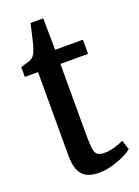

<svg xmlns="http://www.w3.org/2000/svg" viewBox="-137 -758 597 826"><g transform="rotate(-20 162.0 -345.0)"><path d="M170 9Q116 9 93 -18.8Q70 -46.5 70 -105.5V-488H9.5V-532.5Q19 -536 29.5 -538.8Q40 -541.5 49 -544.8Q58 -548 62.5 -551.5Q68 -555.5 71.8 -560.5Q75.5 -565.5 78.8 -572.5Q82 -579.5 85 -588Q89.5 -600.5 94.5 -622Q99.5 -643.5 104.5 -664.8Q109.5 -686 112 -697.5H170L172 -553H299V-488H172.5V-178.5Q172.5 -131.5 174.8 -106.8Q177 -82 187.2 -72.8Q197.5 -63.5 221 -63.5Q244 -63.5 269.5 -71.2Q295 -79 309 -86.5L323.5 -43.5Q310 -31.5 284.5 -19.5Q259 -7.5 228.8 0.8Q198.5 9 170 9Z"/></g></svg>

Font: Merriweather 24pt SemiCondensed
Style: Regular
Weight: 400
Width: 4
Designer: Eben Sorkin
Foundry: Eben Sorkin
Version: Version 2.100